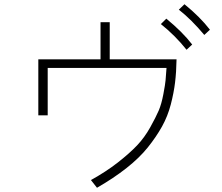

<svg xmlns="http://www.w3.org/2000/svg" viewBox="-20 -846 1040 898"><path d="M159.2 -306.6V-568.4H450.2V-742.2H493.2V-568.4H805.7Q804.7 -508.8 798.8 -460.4Q793 -412.1 778.8 -357.4Q764.6 -302.7 737.8 -254.4Q710.9 -206.1 671.4 -156.7Q631.8 -107.4 571.8 -60.1Q511.7 -12.7 433.6 32.2L405.3 -3.9Q474.6 -42 530.3 -85.4Q585.9 -128.9 621.1 -166Q656.2 -203.1 682.6 -250.5Q709 -297.9 722.2 -328.6Q735.4 -359.4 744.1 -405.8Q752.9 -452.1 754.4 -470.7Q755.9 -489.3 758.8 -528.3H203.1V-306.6ZM816.4 -800.8 842.8 -826.2Q916 -766.6 961.9 -707L935.5 -682.6Q876 -753.9 816.4 -800.8ZM732.4 -733.4 757.8 -758.8Q834 -696.3 878.9 -637.7L852.5 -613.3Q799.8 -679.7 732.4 -733.4Z"/></svg>

Font: Gothic A1 ExtraLight
Style: Regular
Weight: 275
Designer: HanYang I&C Co.,Ltd.
Foundry: HanYang I&C Co.,Ltd.
Version: Version 2.50